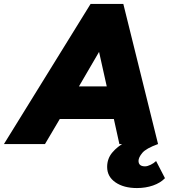

<svg xmlns="http://www.w3.org/2000/svg" viewBox="-104 -730 856 973"><path d="M-84 0 355 -710H521L697 0H501L473 -127H199L124 0ZM296 -292H437L398 -467ZM590 223Q523 223 481 194Q439 165 439 116Q439 74 465 43Q491 12 530.5 -9Q570 -30 611 -41L697 0Q636 22 617 45Q598 68 598 85Q598 113 631 113Q643 113 659.5 105Q676 97 687 86L732 173Q709 197 671.5 210Q634 223 590 223Z"/></svg>

Font: Livvic Black
Style: Italic
Weight: 900
Italic angle: -10°
Designer: Jacques Le Bailly, Baron von Fonthausen
Version: Version 1.001; ttfautohint (v1.8.2)